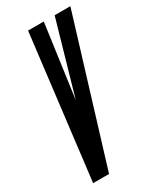

<svg xmlns="http://www.w3.org/2000/svg" viewBox="-189 -796 709 857"><g transform="rotate(-30 165.5 -367.5)"><path d="M113 -735 24 0H106L331 -735H250L142 -359L194 -735Z"/></g></svg>

Font: League Gothic Condensed Italic
Style: Regular
Weight: 400
Width: 3
Designer: Tyler Finck
Foundry: The League of Moveable Type
Version: Version 1.001;PS 001.001;hotconv 1.0.56;makeotf.lib2.0.21325